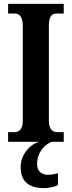

<svg xmlns="http://www.w3.org/2000/svg" viewBox="-20 -734 371 994"><path d="M22 0H183C133 14 87 68 87 130C87 206 129 240 210 240C227 240 263 234 280 224V163C261 168 243 171 229 171C197 171 172 154 172 115C172 52 214 13 248 0H310V-50H275C252 -50 233 -65 233 -110V-601C233 -651 249 -664 275 -664H310V-714H22V-664H56C77 -664 98 -651 98 -601V-109C98 -63 77 -50 56 -50H22Z"/></svg>

Font: Noto Serif Sinhala ExtraCondensed
Style: Bold
Weight: 700
Width: 2
Designer: Jelle Bosma - Monotype Design Team
Foundry: Monotype Imaging Inc.
Version: Version 2.007